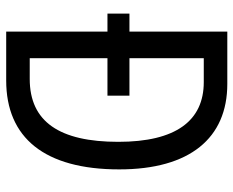

<svg xmlns="http://www.w3.org/2000/svg" viewBox="-87 -667 754 620"><g transform="rotate(90 290.0 -357.0)"><path d="M251 -714H82V-398H24V-327H82V0H240C425 0 527 -124 527 -365C527 -593 426 -714 251 -714ZM245 -638C370 -638 438 -548 438 -362C438 -172 373 -76 235 -76H168V-327H289V-398H168V-638Z"/></g></svg>

Font: Noto Sans Bengali Condensed
Style: Regular
Weight: 400
Width: 3
Designer: Jelle Bosma - Monotype Design Team
Foundry: Monotype Imaging Inc.
Version: Version 2.003